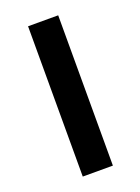

<svg xmlns="http://www.w3.org/2000/svg" viewBox="-103 -538 429 587"><g transform="rotate(-20 112.0 -244.5)"><path d="M161.5 0H63.5V-489H161.5Z"/></g></svg>

Font: Anek Devanagari Medium Medium
Style: Regular
Weight: 500
Version: Version 1.003